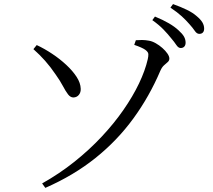

<svg xmlns="http://www.w3.org/2000/svg" viewBox="-20 -858 1040 936"><path d="M185.4 36.2Q270.1 -11.4 343.1 -69.7Q416.2 -128.1 476.1 -192.2Q536.1 -256.3 581.7 -322.1Q627.4 -387.9 657.6 -451Q687.8 -514.2 700.4 -569.6Q703.6 -583.4 703.2 -593.9Q702.9 -604.5 688.3 -615.2Q673.6 -625.9 634.4 -639.3L642.3 -661.9Q655.9 -663 672.3 -663Q688.7 -662.9 705.7 -659.7Q721.4 -657.3 738.9 -647.4Q756.5 -637.5 771.7 -624Q787 -610.5 796.3 -596.8Q805.6 -583.2 805.6 -572.5Q805.6 -562.4 797.5 -555.3Q789.4 -548.1 779.4 -539.4Q769.5 -530.6 762 -513.8Q708.2 -387.4 630 -280.3Q551.9 -173.1 445.6 -87.9Q339.3 -2.7 200.9 57.9ZM338.2 -382.8Q323.4 -382.8 311.8 -397.8Q300.2 -412.8 286.4 -439Q272.6 -465.2 250.2 -496.4Q226 -532.1 199.7 -561.8Q173.3 -591.5 142.9 -618.4L159 -638.3Q196.6 -620.8 234.3 -595.7Q272 -570.7 303.1 -541.7Q334.2 -512.8 353.5 -483.2Q372.7 -453.6 373.5 -425.4Q374.3 -407.8 364.6 -395.7Q355 -383.6 338.2 -382.8ZM860.8 -623.9Q849.4 -623.9 839.7 -638.6Q830 -653.3 814.2 -671.9Q798.8 -691.3 777.3 -713.8Q755.7 -736.3 722.6 -759.8L735.4 -777.3Q774.6 -761.2 803.1 -744.5Q831.5 -727.9 850.2 -710.4Q869.1 -693.5 877 -679.6Q884.8 -665.7 884.8 -650.1Q884.8 -637.8 878.4 -630.9Q871.9 -623.9 860.8 -623.9ZM951.4 -692.9Q939.3 -692.9 929.6 -707.5Q919.9 -722 903.5 -740.2Q886.8 -759.6 865.9 -778.7Q845.1 -797.9 810.9 -820.8L823.5 -838.1Q862.2 -824.2 891.1 -810.1Q919.9 -795.9 937.2 -780.7Q957.8 -763.8 966.5 -749.1Q975.2 -734.3 975.2 -718.7Q975.2 -706.2 969.1 -699.6Q963.1 -692.9 951.4 -692.9Z"/></svg>

Font: Noto Serif SC ExtraLight
Style: Regular
Weight: 200
Designer: Ryoko NISHIZUKA 西塚涼子 (kana & ideographs); Frank Grießhammer (Latin, Greek & Cyrillic); Wenlong ZHANG 张文龙 (bopomofo); San
Foundry: Adobe
Version: Version 2.002-H1;hotconv 1.1.0;makeotfexe 2.6.0